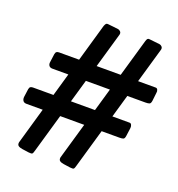

<svg xmlns="http://www.w3.org/2000/svg" viewBox="-133 -851 893 962"><g transform="rotate(20 313.0 -370.5)"><path d="M153 -22Q149 -6 145 -2.5Q141 1 125 -1L90 -6Q76 -8 68.5 -13.5Q61 -19 63 -32L262 -725Q266 -735 269.5 -738.5Q273 -742 280 -741L335 -735Q342 -734 348 -728Q354 -722 352 -712ZM374 -22Q370 -6 366 -2.5Q362 1 346 -1L311 -6Q297 -8 289.5 -13.5Q282 -19 284 -32L484 -725Q487 -735 490.5 -738.5Q494 -742 501 -741L556 -735Q563 -734 569 -728Q575 -722 573 -712ZM557 -246Q555 -232 549 -229Q543 -226 528 -226H32Q19 -226 13.5 -234Q8 -242 9 -254L15 -298Q17 -308 22 -311Q27 -314 35 -314H550Q557 -314 560.5 -306.5Q564 -299 563 -290ZM620 -456Q618 -442 611.5 -439Q605 -436 590 -436H94Q81 -436 75.5 -444Q70 -452 72 -464L78 -508Q80 -518 85 -521Q90 -524 98 -524H613Q620 -524 623.5 -516.5Q627 -509 625 -500Z"/></g></svg>

Font: Libre Franklin Thin ExtraBold
Style: Italic
Weight: 800
Italic angle: -8°
Version: Version 2.000